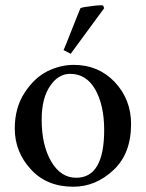

<svg xmlns="http://www.w3.org/2000/svg" viewBox="-20 -696 553 728"><path d="M248 -492 221 -506Q229 -524 243 -560Q257 -595 270 -628L285 -665Q293 -669 328 -673Q350 -676 362 -676Q368 -676 371 -675L375 -665ZM260 -450Q353 -450 415 -385Q477 -319 477 -226Q477 -113 410 -51Q343 12 258 12Q157 12 97 -54Q36 -120 36 -209Q36 -287 73 -344Q110 -401 160 -426Q209 -450 260 -450ZM246 -416Q201 -416 170 -370Q138 -324 138 -242Q138 -146 174 -84Q210 -22 269 -22Q375 -22 375 -203Q375 -297 341 -357Q307 -416 246 -416Z"/></svg>

Font: Ponomar
Style: Regular
Weight: 400
Version: Version 1.301; ttfautohint (v1.8.4.7-5d5b)